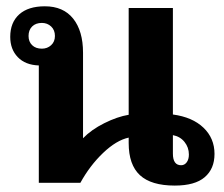

<svg xmlns="http://www.w3.org/2000/svg" viewBox="-20 -575 705 604"><path d="M69.8 -461.9Q69.8 -443.8 81.1 -432.9Q92.3 -421.9 111.8 -421.9Q128.9 -421.9 140.9 -432.9Q152.8 -443.8 152.8 -461.9Q152.8 -480.5 140.9 -491.7Q128.9 -502.9 111.8 -502.9Q92.3 -502.9 81.1 -491.7Q69.8 -480.5 69.8 -461.9ZM574.2 -88.9Q574.2 -111.3 560.5 -128.4Q546.9 -145.5 523.9 -149.9V-91.8Q523.9 -55.2 549.8 -55.2Q560.5 -55.2 567.4 -64.5Q574.2 -73.7 574.2 -88.9ZM102.1 0V-369.1Q59.6 -370.6 35.9 -395.3Q12.2 -419.9 12.2 -459Q12.2 -504.4 40.5 -529.8Q68.8 -555.2 121.1 -555.2Q179.2 -555.2 210.2 -516.4Q241.2 -477.5 241.2 -409.2V-140.1Q267.1 -167 308.1 -187.5Q349.1 -208 384.8 -213.9V-549.8H523.9V-214.8Q585.4 -206.5 620.1 -173.3Q654.8 -140.1 654.8 -90.8Q654.8 -43.9 624 -17.6Q593.3 8.8 529.8 8.8Q455.6 8.8 420.2 -23.9Q384.8 -56.6 384.8 -125V-142.1Q346.2 -133.8 304.4 -94Q262.7 -54.2 232.9 0Z"/></svg>

Font: Droid Sans Thai
Style: Bold
Weight: 700
Designer: Steve Matteson
Foundry: Ascender Corporation
Version: Version 1.00